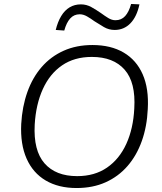

<svg xmlns="http://www.w3.org/2000/svg" viewBox="-20 -940 818 968"><path d="M366 8Q275 8 210.5 -30Q146 -68 114 -140.5Q82 -213 87 -315Q92 -403 118 -476Q144 -549 190 -602Q236 -655 300.5 -684Q365 -713 446 -713Q539 -713 603.5 -675Q668 -637 699.5 -565Q731 -493 725 -390Q721 -302 695 -229Q669 -156 623 -103Q577 -50 512.5 -21Q448 8 366 8ZM369 -52Q457 -52 519.5 -95Q582 -138 617 -215Q652 -292 657 -393Q665 -524 608.5 -588.5Q552 -653 443 -653Q355 -653 293 -610.5Q231 -568 196 -491Q161 -414 155 -312Q148 -181 204.5 -116.5Q261 -52 369 -52ZM304 -786 261 -789Q271 -830 288.5 -859Q306 -888 331 -903Q356 -918 388 -918Q416 -918 441 -904Q466 -890 489 -874Q508 -860 526 -849Q544 -838 562 -838Q592 -838 611 -859Q630 -880 641 -920L683 -918Q670 -856 637.5 -822.5Q605 -789 558 -789Q529 -789 504 -803.5Q479 -818 456 -833Q437 -847 418.5 -857.5Q400 -868 382 -868Q353 -868 334 -847Q315 -826 304 -786Z"/></svg>

Font: Nunito Sans 10pt Light
Style: Italic
Weight: 300
Italic angle: -9°
Designer: Vernon Adams
Foundry: Vernon Adams
Version: Version 3.101;gftools[0.9.27]